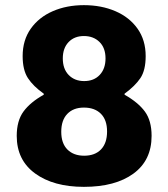

<svg xmlns="http://www.w3.org/2000/svg" viewBox="-20 -716 653 746"><path d="M546 -498Q546 -443 525.5 -412.5Q505 -382 464 -352V-348Q517 -318 543 -282.5Q569 -247 569 -188Q569 -93 498.5 -41.5Q428 10 306 10Q188 10 116.5 -42Q45 -94 45 -188Q45 -247 71.5 -283Q98 -319 150 -348V-352Q109 -381 88.5 -412.5Q68 -444 68 -498Q68 -560 99.5 -604.5Q131 -649 185 -672.5Q239 -696 306 -696Q374 -696 428.5 -672.5Q483 -649 514.5 -604.5Q546 -560 546 -498ZM224 -489Q224 -448 247 -424.5Q270 -401 307 -401Q345 -401 367.5 -425Q390 -449 390 -489Q390 -530 366.5 -553Q343 -576 306 -576Q269 -576 246.5 -552.5Q224 -529 224 -489ZM218 -204Q218 -159 242 -135Q266 -111 307 -111Q349 -111 372.5 -135.5Q396 -160 396 -205Q396 -250 372 -274Q348 -298 306 -298Q265 -298 241.5 -273.5Q218 -249 218 -204Z"/></svg>

Font: Chivo ExtraBold
Style: Regular
Weight: 800
Designer: Hector Gatti
Foundry: Omnibus-Type
Version: Version 1.007